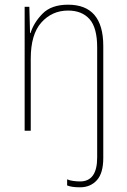

<svg xmlns="http://www.w3.org/2000/svg" viewBox="-20 -557 540 818"><path d="M321 241Q365 241 392.5 211Q420 181 420 116V-361Q420 -537 270 -537Q199 -537 161.5 -499Q124 -461 110 -416H108L105 -528H85V0H111V-307Q111 -411 156.5 -461.5Q202 -512 270 -512Q329 -512 361.5 -475.5Q394 -439 394 -355V114Q394 216 321 216Q308 216 292.5 214Q277 212 266 207V233Q285 241 321 241Z"/></svg>

Font: Noto Sans Mono UI Condensed Thin
Style: Regular
Weight: 250
Width: 3
Designer: Monotype Design team
Foundry: Monotype Imaging Inc.
Version: 1.000